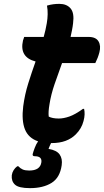

<svg xmlns="http://www.w3.org/2000/svg" viewBox="-20 -729 540 993"><path d="M415 -166Q418 -153 417.5 -137Q417 -121 412 -103Q402 -64 372 -34Q350 -12 319 -0.5Q288 11 247 11H244Q240 18 237.5 25Q235 32 233 36L231 41Q273 48 288.5 70Q304 92 299 126Q290 190 246.5 217Q203 244 135 244Q77 244 57.5 226Q38 208 41 177Q43 163 50.5 151Q58 139 69 131H75Q85 142 97.5 147.5Q110 153 131 153Q188 153 194 110Q198 79 160 79Q147 79 149 68Q152 56 159.5 36Q167 16 177 2Q127 -15 109 -60Q91 -105 100 -179Q108 -240 126 -297.5Q144 -355 164 -411Q79 -433 99 -520Q101 -526 102.5 -530Q104 -534 105 -538H206Q211 -556 215 -573.5Q219 -591 222 -609Q226 -632 226.5 -655Q227 -678 223 -700Q240 -705 255.5 -707Q271 -709 287 -709Q325 -709 345 -685.5Q365 -662 358 -609Q356 -591 352.5 -573.5Q349 -556 345 -538H438Q476 -538 489.5 -515Q503 -492 494 -458Q490 -443 485 -430Q480 -417 473 -403H301Q281 -348 262.5 -294.5Q244 -241 236 -190Q229 -150 232 -126Q251 -116 284 -116Q309 -116 339 -126.5Q369 -137 409 -166Z"/></svg>

Font: Recursive Sn Csl St
Style: Bold Italic
Weight: 700
Italic angle: -15°
Version: Version 1.079;hotconv 1.0.112;makeotfexe 2.5.65598; ttfautoh